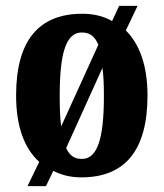

<svg xmlns="http://www.w3.org/2000/svg" viewBox="-20 -596 559 656"><path d="M114 -43 74 40H137L162 -12C190 2 221 10 258 10C407 10 484 -82 484 -270C484 -373 456 -446 410 -492L450 -576H387L363 -524C334 -541 299 -549 261 -549C113 -549 35 -458 35 -270C35 -164 63 -89 114 -43ZM316 -443 189 -164C185 -193 184 -229 184 -270C184 -412 205 -485 259 -485C287 -485 304 -472 316 -443ZM260 -53C233 -53 218 -65 206 -90L330 -364C334 -336 335 -304 335 -268C335 -126 314 -53 260 -53Z"/></svg>

Font: Noto Serif Tamil ExtraCondensed ExtraBold
Style: Regular
Weight: 800
Width: 2
Designer: Indian Type Foundry, Tom Grace, and the Monotype Design Team
Foundry: Monotype Imaging Inc.
Version: Version 2.004